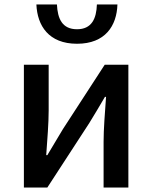

<svg xmlns="http://www.w3.org/2000/svg" viewBox="-20 -840 681 860"><path d="M87 -550V0H192L380 -289C400 -321 430 -372 450 -406H455C450 -335 444 -262 444 -205V0H555V-550H449L262 -262C243 -229 211 -178 192 -145H187C192 -215 198 -288 198 -345V-550ZM325 -644C452 -644 503 -725 506 -820H414C412 -757 391 -709 325 -709C258 -709 238 -757 235 -820H143C147 -725 198 -644 325 -644Z"/></svg>

Font: Kinto Sans Med
Style: Regular
Weight: 500
Designer: Authors: Ryoko NISHIZUKA  (kana & ideographs); Paul D. Hunt (Latin, Greek & Cyrillic); Wenlong ZHANG  (bopomofo); Sandol
Foundry: Adobe Systems Incorporated, ookami Inc.
Version: Version 0.001